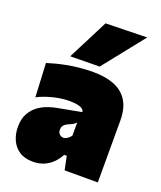

<svg xmlns="http://www.w3.org/2000/svg" viewBox="-145 -868 815 973"><g transform="rotate(20 262.5 -381.0)"><path d="M149 14Q104 14 75 -5.5Q46 -25 32 -57Q18 -89 18 -126Q18 -170.5 34.2 -199.2Q50.5 -228 75 -245.5Q99.5 -263 125.5 -271.8Q151.5 -280.5 171 -284L299 -308Q299.5 -316.5 291.5 -323.5Q283.5 -330.5 265.5 -334.8Q247.5 -339 218 -339Q201 -339 180.5 -336.5Q160 -334 137.8 -328.8Q115.5 -323.5 93.2 -315.8Q71 -308 50 -297L41 -479Q60 -485 85.2 -491.8Q110.5 -498.5 141.2 -504.5Q172 -510.5 207.8 -514.2Q243.5 -518 283 -518Q349.5 -518 397 -499Q444.5 -480 469.8 -439.2Q495 -398.5 495 -333Q495 -307 495 -271.5Q495 -236 495 -212V-190Q495 -148 495 -100Q495 -52 495 0H316L301 -73H287Q274.5 -49 255.2 -29.2Q236 -9.5 209.5 2.2Q183 14 149 14ZM253 -153Q260 -153 267.2 -156.5Q274.5 -160 281 -165.8Q287.5 -171.5 293 -179V-250Q289 -245.5 284.5 -241.8Q280 -238 273 -234.2Q266 -230.5 255 -226Q247.5 -223 240.2 -218.2Q233 -213.5 228 -205.8Q223 -198 223 -186Q223 -169 232.8 -161Q242.5 -153 253 -153ZM145 -553Q173 -608 200.8 -662.2Q228.5 -716.5 256 -771L479 -776Q448.5 -737.5 418.5 -700Q388.5 -662.5 359.8 -626.2Q331 -590 303 -555Z"/></g></svg>

Font: Commissioner Thin Black
Style: Regular
Weight: 900
Version: Version 1.000